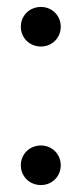

<svg xmlns="http://www.w3.org/2000/svg" viewBox="-20 -528 239 553"><path d="M98 5C130 5 155 -20 155 -52C155 -84 130 -109 98 -109C65 -109 40 -84 40 -52C40 -20 65 5 98 5ZM98 -394C130 -394 155 -419 155 -451C155 -483 130 -508 98 -508C65 -508 40 -483 40 -451C40 -419 65 -394 98 -394Z"/></svg>

Font: Rootstock Sans Body
Style: Regular
Weight: 400
Designer: Colophon Foundry, Jonny Pinhorn
Foundry: Colophon Foundry
Version: Version 1.200;FEAKit 1.0